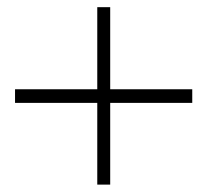

<svg xmlns="http://www.w3.org/2000/svg" viewBox="-20 -512 576 530"><path d="M510.7 -228H284.2V-2.4H248.5V-228H21.5V-265.6H248.5V-492.2H284.2V-265.6H510.7Z"/></svg>

Font: Scheherazade New Rohingya
Style: Regular
Weight: 400
Designer: SIL International
Foundry: SIL International
Version: Version 3.000 ; LngRng